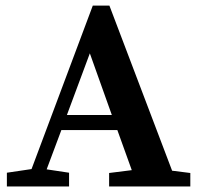

<svg xmlns="http://www.w3.org/2000/svg" viewBox="-20 -675 713 695"><path d="M668.9 0H375V-48.8L457 -59.1L404.8 -204.1H202.1L148.9 -62L230 -49.8V0H4.9V-49.8L94.2 -63L315.9 -654.8H376L603 -57.1L668.9 -48.8ZM384.8 -258.8 305.2 -481.9 222.2 -258.8Z"/></svg>

Font: SourceSerifPro-Bold
Style: Bold
Weight: 700
Designer: Frank Grießhammer
Foundry: Adobe Systems Incorporated
Version: Version 1.014;PS Version 1.0;hotconv 1.0.73;makeotf.lib2.5.5